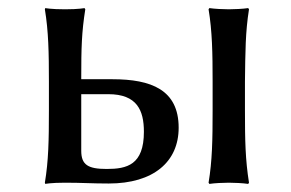

<svg xmlns="http://www.w3.org/2000/svg" viewBox="-20 -452 721 475"><path d="M181 -259C181 -334 182 -372 191 -429L189 -432C189 -432 175 -429 141 -429C106 -429 92 -432 92 -432L91 -429C100 -375 101 -321 101 -250V-179C101 -105 100 -54 91 0L92 3C92 3 106 0 141 0C183 0 207 2 249 2C360 2 422 -52 422 -136C422 -230 354 -256 258 -256H181ZM506 -250V-179C506 -105 505 -54 496 0L498 3C510 1 534 0 546 0C558 0 582 1 594 3L596 0C587 -57 586 -104 586 -179V-250C587 -325 587 -372 596 -429L594 -432C582 -430 558 -429 546 -429C534 -429 510 -430 498 -432L496 -429C505 -375 506 -321 506 -250ZM336 -126C336 -44 294 -34 244 -34C198 -34 181 -44 181 -79V-219H248C319 -219 336 -179 336 -126Z"/></svg>

Font: Libertinus Sans
Style: Regular
Weight: 400
Designer: Philipp H. Poll, Khaled Hosny
Foundry: Caleb Maclennan
Version: Version 7.050;RELEASE